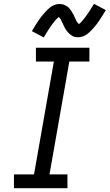

<svg xmlns="http://www.w3.org/2000/svg" viewBox="-20 -985 574 1005"><path d="M53 0V-72H158L262 -663H168V-735H448V-663H343L239 -72H333V0ZM209 -789 147 -822Q164 -852 184 -881Q204 -910 231.5 -937Q259 -964 292 -964Q298 -964 304.5 -963Q311 -962 316.5 -959.5Q322 -957 327.5 -954Q333 -951 337.5 -947Q342 -943 345.5 -938Q349 -933 353 -928L359 -918L365 -908L370 -897Q373 -891 375.5 -885.5Q378 -880 380.5 -874.5Q383 -869 388 -865Q391 -862 392 -858Q421 -879 472 -965L534 -932Q516 -902 496.5 -873Q477 -844 449 -817Q421 -790 388 -790Q382 -790 375.5 -791Q369 -792 363.5 -794.5Q358 -797 353 -800.5Q348 -804 343.5 -808Q339 -812 335 -816.5Q331 -821 327.5 -826Q324 -831 321 -836Q318 -841 315.5 -846.5Q313 -852 310.5 -857.5Q308 -863 305 -868.5Q302 -874 300 -879.5Q298 -885 293 -890Q290 -893 288 -896Q259 -875 209 -789Z"/></svg>

Font: Iosevka SS08
Style: Italic
Weight: 400
Italic angle: -10°
Monospace: yes
Designer: Belleve Invis
Foundry: Belleve Invis
Version: 2.1.0; ttfautohint (v1.8.2)